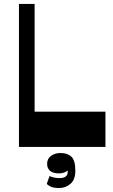

<svg xmlns="http://www.w3.org/2000/svg" viewBox="-20 -750 577 980"><path d="M76.8 0V-730H156.7V0ZM110 0V-180H518.2V0ZM281.5 209.7Q255.8 209.7 240.8 203.4Q225.8 197 218.8 188.3L232.8 148.5Q255 159 283 159Q305.3 159 315.5 150.8Q325.8 142.5 325.8 125.2Q325.8 121.7 325 117.4Q324.3 113 323 109L328.8 117.2Q319.8 126.2 307.6 130.6Q295.5 135 282 135Q250.8 135 235.6 122.1Q220.5 109.2 220.5 86.5Q220.5 59.5 240.8 45.3Q261 31 289 31Q324.3 31 344.4 49.6Q364.5 68.3 364.5 121.5Q364.5 166.5 339.9 188.1Q315.3 209.7 281.5 209.7Z"/></svg>

Font: Savate ExtraLight
Style: Regular
Weight: 200
Designer: Max Esnée
Foundry: Plomb Type
Version: Version 2.000